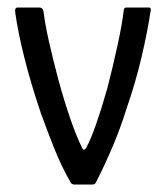

<svg xmlns="http://www.w3.org/2000/svg" viewBox="-20 -492 442 512"><path d="M178 0Q171 0 168 -6Q144 -48 125 -95.5Q106 -143 89 -190Q62 -270 45 -338Q28 -406 21 -456Q18 -472 27 -472H85Q89 -472 92 -469.5Q95 -467 96 -462Q100 -428 110.5 -381.5Q121 -335 135 -282Q151 -223 168 -174Q185 -125 199 -98Q201 -92 204.5 -93Q208 -94 210 -98Q222 -120 236.5 -161.5Q251 -203 266 -256Q281 -314 293.5 -371.5Q306 -429 310 -465Q311 -472 317 -472H377Q383 -472 382 -465Q374 -411 358 -342Q342 -273 316 -198Q301 -150 280.5 -101.5Q260 -53 236 -6Q233 0 227 0Z"/></svg>

Font: Glory
Style: Regular
Weight: 400
Designer: Robert Leuschke
Foundry: Robert Leuschke
Version: Version 1.011